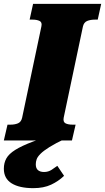

<svg xmlns="http://www.w3.org/2000/svg" viewBox="-56 -730 546 998"><path d="M268 -43 285 -10Q232 15 201 34.5Q170 54 154.5 69.5Q139 85 134.5 98Q130 111 130 124Q130 145 141.5 154.5Q153 164 173 164Q195 164 212.5 152.5Q230 141 242 132L277 184Q248 212 209.5 230Q171 248 117 248Q45 248 4.5 223Q-36 198 -36 147Q-36 117 -23 93.5Q-10 70 23.5 49Q57 28 116.5 5.5Q176 -17 268 -43ZM59 -118 159 -592Q164 -614 150 -621Q136 -628 113 -628H98L116 -710H470L452 -628H437Q414 -628 397 -621Q380 -614 375 -592L275 -118Q271 -96 284.5 -89Q298 -82 322 -82H337L318 0H-36L-17 -82H-2Q21 -82 37.5 -89Q54 -96 59 -118Z"/></svg>

Font: Roboto Serif 20pt ExtraBold
Style: Italic
Weight: 800
Italic angle: -10°
Version: Version 1.007